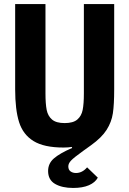

<svg xmlns="http://www.w3.org/2000/svg" viewBox="-20 -718 640 950"><path d="M205 -698V-256Q205 -204 211 -174Q217 -144 237.5 -126.5Q258 -109 300 -109Q342 -109 362.5 -126.5Q383 -144 389 -174Q395 -204 395 -256V-698H545V-276Q545 -201 538.5 -157.5Q532 -114 507.5 -75.5Q483 -37 430 1L391 29Q345 62 331.5 76.5Q318 91 318 105Q318 122 329 130Q340 138 356 138Q387 138 411 110L464 161Q451 185 420 198.5Q389 212 342 212Q287 212 252.5 192Q218 172 218 128Q218 91 246.5 66Q275 41 337 14L335 9Q319 12 294 12Q198 12 146 -20Q94 -52 74.5 -113.5Q55 -175 55 -276V-698Z"/></svg>

Font: iA Writer Mono V
Style: Regular
Weight: 400
Designer: Mike Abbink, Paul van der Laan, Pieter van Rosmalen
Foundry: Bold Monday
Version: Version 2.000